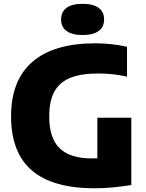

<svg xmlns="http://www.w3.org/2000/svg" viewBox="-20 -977 767 1006"><path d="M668 -360V-7.5Q563.5 9.5 476.5 9.5Q256 9.5 147 -84Q38 -177.5 38 -368Q38 -556 149.8 -653Q261.5 -750 478.5 -750Q566 -750 645.5 -732V-575.5Q571.5 -592 496 -592Q404 -592 347.5 -568.8Q291 -545.5 264.2 -495.8Q237.5 -446 238 -365Q238 -253 292.8 -200Q347.5 -147 461 -147Q480 -147 490 -147.5V-360ZM300 -875Q300 -914.5 328.5 -935.8Q357 -957 413 -957Q468.5 -957 497 -935.8Q525.5 -914.5 525.5 -875Q525.5 -836 497 -814.8Q468.5 -793.5 413 -793.5Q357 -793.5 328.5 -814.8Q300 -836 300 -875Z"/></svg>

Font: Encode Sans ExtraBold
Style: Regular
Weight: 800
Designer: Multiple Designers
Foundry: Impallari Type
Version: Version 2.000